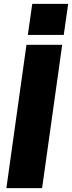

<svg xmlns="http://www.w3.org/2000/svg" viewBox="-20 -974 373 994"><path d="M302 -742 198 0H13L117 -742ZM310 -793H124L147 -954H333Z"/></svg>

Font: Morrison ExtraBold
Style: Regular
Weight: 800
Designer: Pablo Impallari, Rodrigo Fuenzalida (Modified by Dan O. Williams)
Version: Version 0.03;June 6, 2019;FontCreator 11.5.0.2425 64-bit; tt